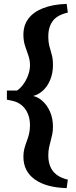

<svg xmlns="http://www.w3.org/2000/svg" viewBox="-20 -791 390 986"><path d="M322.3 175Q216.9 172.2 158.5 130.3Q100.2 88.4 100.2 14.1Q100.2 -9.9 105.3 -28.5Q110.3 -47.2 117.1 -64.7Q123.8 -82.2 128.9 -102.1Q134 -122.1 134 -148Q134 -181 122.9 -207.2Q111.8 -233.3 91.4 -250.5Q71 -267.7 42.9 -273.4L15.4 -279.3V-326.2H135.9L136.2 -300.3Q169.3 -297.6 195.5 -274.9Q221.7 -252.2 236.9 -217.5Q252 -182.8 252 -140.2Q252 -118.4 248.3 -100.9Q244.6 -83.3 240.1 -67.3Q235.6 -51.3 231.9 -33.5Q228.1 -15.7 228.1 6.6Q228.1 58 252.9 88.9Q277.6 119.8 328.3 131.4ZM136.2 -295.4 58.1 -320.8Q79 -331.2 96.1 -353.2Q113.2 -375.2 123.6 -402.5Q134 -429.8 134 -456Q134 -483.1 125.5 -506.6Q117.1 -530.1 108.6 -555.7Q100.2 -581.3 100.2 -612.6Q100.2 -661.1 125.9 -695.3Q151.7 -729.6 201.5 -749.1Q251.4 -768.7 322.3 -771L328.3 -726.4Q302.7 -720.6 283.4 -710.3Q264.1 -700 252.3 -684.9Q240.4 -669.8 234.3 -649.8Q228.1 -629.9 228.1 -603.8Q228.1 -574.3 234.2 -552.2Q240.3 -530.2 246.2 -508.7Q252 -487.2 252 -457Q252 -414.7 237.2 -379.4Q222.4 -344.2 196.2 -322Q170 -299.8 136.2 -295.4Z"/></svg>

Font: Sutasoma
Style: Regular
Weight: 400
Designer: Izhar Fathurrohim, Akbar Rohmanto, Arusyal Khofiqoini
Foundry: Kiwari Kolektiv
Version: Version 1.102